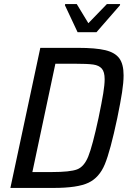

<svg xmlns="http://www.w3.org/2000/svg" viewBox="-20 -923 635 943"><path d="M178 -688H362Q450 -688 497.5 -676.5Q545 -665 566 -636.5Q587 -608 587 -553Q587 -518 579.5 -469.5Q572 -421 556 -343Q522 -182 495 -116.5Q468 -51 414.5 -25.5Q361 0 243 0H31ZM464 -344Q480 -421 487 -464Q494 -507 494 -534Q494 -570 480 -586Q466 -602 438 -606Q410 -610 348 -610H252L139 -78H235Q324 -78 358.5 -91Q393 -104 413.5 -154.5Q434 -205 464 -344ZM361 -765 299 -897 300 -903H357L414 -809L505 -903H570L569 -897L454 -765Z"/></svg>

Font: Saira Semi Condensed
Style: Italic
Weight: 400
Width: 4
Italic angle: -12°
Designer: Hector Gatti with collaboration of the Omnibus-Type team
Foundry: Omnibus-Type
Version: Version 1.001; ttfautohint (v1.8)